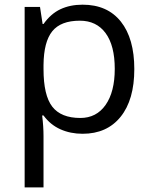

<svg xmlns="http://www.w3.org/2000/svg" viewBox="-20 -565 653 825"><path d="M335 9.8Q282.7 9.8 239.5 -9.5Q196.3 -28.8 167 -68.8H161.1Q167 -22 167 20V240.2H85.9V-535.2H151.9L163.1 -461.9H167Q198.2 -505.9 239.7 -525.4Q281.2 -544.9 335 -544.9Q441.4 -544.9 499.3 -472.2Q557.1 -399.4 557.1 -268.1Q557.1 -136.2 498.3 -63.2Q439.5 9.8 335 9.8ZM323.2 -476.1Q241.2 -476.1 204.6 -430.7Q168 -385.3 167 -286.1V-268.1Q167 -155.3 204.6 -106.7Q242.2 -58.1 325.2 -58.1Q394.5 -58.1 433.8 -114.3Q473.1 -170.4 473.1 -269Q473.1 -369.1 433.8 -422.6Q394.5 -476.1 323.2 -476.1Z"/></svg>

Font: f0_2797  
Style: Regular
Weight: 400
Foundry: Ascender Corporation
Version: Version 1.10